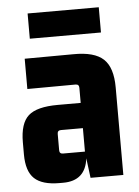

<svg xmlns="http://www.w3.org/2000/svg" viewBox="-50 -708 550 758"><g transform="rotate(-5 224.5 -329.0)"><path d="M370 -668V-568H88V-668ZM170 10H155Q87 10 56 -19Q25 -48 25 -115V-163Q25 -238 58.5 -268Q92 -298 175 -298H266V-358Q266 -372 252 -372L61 -371V-491L254 -492Q337 -493 373 -459.5Q409 -426 409 -347V0H279L269 -78Q258 10 170 10ZM266 -105V-198H179Q165 -198 165 -184V-119Q165 -105 179 -105Z"/></g></svg>

Font: Gemunu Libre ExtraBold
Style: Regular
Weight: 800
Designer: Puspanada Ekanayake, Sola Matas, Pathum Egodawatta, Kosala Senevirathne
Foundry: mooniak
Version: Version 1.100